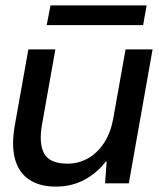

<svg xmlns="http://www.w3.org/2000/svg" viewBox="-20 -679 588 711"><path d="M187 12Q127 12 88.5 -13.5Q50 -39 36 -88.5Q22 -138 34 -210L85 -496H185L136 -220Q123 -148 143.5 -110.5Q164 -73 230 -73Q271 -73 305.5 -92.5Q340 -112 364.5 -148.5Q389 -185 399 -238L445 -496H545L457 0H369L375 -81H372Q340 -39 293 -13.5Q246 12 187 12ZM153 -586 167 -659H523L510 -586Z"/></svg>

Font: DM Sans 36pt Medium
Style: Italic
Weight: 500
Italic angle: -10°
Designer: Colophon Foundry, Jonny Pinhorn
Foundry: Colophon Foundry
Version: Version 4.004;gftools[0.9.30]